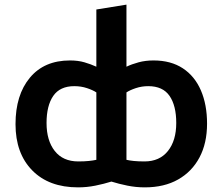

<svg xmlns="http://www.w3.org/2000/svg" viewBox="-20 -796 961 829"><path d="M317 13Q191 13 119 -60.5Q47 -134 47 -260Q47 -386 109 -460.5Q171 -535 282 -535Q317 -535 344.5 -527Q372 -519 396 -508V-755L526 -776V-508Q549 -519 578.5 -527Q608 -535 643 -535Q718 -535 769.5 -501Q821 -467 847.5 -405.5Q874 -344 874 -262Q874 -178 841.5 -116.5Q809 -55 749 -21Q689 13 605 13Q567 13 530 5.5Q493 -2 461 -12Q429 -2 392 5.5Q355 13 317 13ZM318 -99Q344 -99 363.5 -101Q383 -103 396 -106V-397Q381 -407 355.5 -415.5Q330 -424 301 -424Q239 -424 210 -382Q181 -340 181 -265Q181 -189 216.5 -144Q252 -99 318 -99ZM604 -99Q669 -99 705 -144Q741 -189 741 -265Q741 -340 712 -382Q683 -424 620 -424Q592 -424 566.5 -415.5Q541 -407 526 -397V-106Q538 -103 557.5 -101Q577 -99 604 -99Z"/></svg>

Font: Ubuntu Sans
Style: Bold
Weight: 700
Designer: Dalton Maag Ltd
Foundry: Dalton Maag Ltd
Version: Version 1.006; ttfautohint (v1.8.4.7-5d5b)